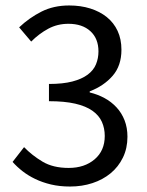

<svg xmlns="http://www.w3.org/2000/svg" viewBox="-20 -670 537 702"><path d="M236 12Q198 12 166.5 4.5Q135 -3 109 -15.5Q83 -28 62.5 -44Q42 -60 26 -78L68 -132Q97 -102 135.5 -79Q174 -56 231 -56Q289 -56 326 -87.5Q363 -119 363 -173Q363 -201 352.5 -224.5Q342 -248 318 -265Q294 -282 255 -291Q216 -300 159 -300V-363Q210 -363 244.5 -372Q279 -381 300.5 -397Q322 -413 331 -435Q340 -457 340 -482Q340 -529 310.5 -556Q281 -583 230 -583Q190 -583 156.5 -565Q123 -547 94 -518L50 -570Q87 -605 131.5 -627.5Q176 -650 233 -650Q275 -650 310 -639Q345 -628 370.5 -607.5Q396 -587 410 -557Q424 -527 424 -488Q424 -430 392 -393Q360 -356 308 -336V-332Q337 -325 362 -311.5Q387 -298 406 -277.5Q425 -257 435.5 -230Q446 -203 446 -170Q446 -128 429.5 -94Q413 -60 384.5 -36.5Q356 -13 318 -0.5Q280 12 236 12Z"/></svg>

Font: TypoPRO Source Sans Pro
Style: Regular
Weight: 400
Designer: Paul D. Hunt
Foundry: Adobe Systems Incorporated
Version: Version 2.020;PS 2.000;hotconv 1.0.86;makeotf.lib2.5.63406